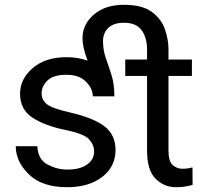

<svg xmlns="http://www.w3.org/2000/svg" viewBox="-20 -779 866 809"><path d="M414.1 -606Q414.1 -567.4 426 -533.9Q438 -500.5 450 -462.4Q461.9 -424.3 461.9 -373H371.1Q371.1 -405.8 342.3 -434.8Q313.5 -463.9 260.3 -463.9Q204.1 -463.9 179.7 -439.5Q155.3 -415 155.3 -386.2Q155.3 -357.4 178 -339.6Q200.7 -321.8 274.4 -305.2Q371.6 -283.2 419.2 -247.6Q466.8 -211.9 466.8 -147Q466.8 -77.1 410.9 -33.7Q355 9.8 262.7 9.8Q157.7 9.8 102.1 -43.9Q46.4 -97.7 46.4 -163.1H137.2Q140.1 -106.9 180.4 -85.7Q220.7 -64.5 262.7 -64.5Q317.9 -64.5 347.2 -85.9Q376.5 -107.4 376.5 -140.1Q376.5 -168.9 355.2 -192.1Q334 -215.3 257.3 -231Q168.9 -249 116.7 -283.4Q64.5 -317.9 64.5 -383.8Q64.5 -446.3 117.9 -492.2Q171.4 -538.1 260.3 -538.1Q309.1 -538.1 349.1 -523.4Q327.6 -580.1 327.6 -617.7Q327.6 -676.8 375.7 -717.8Q423.8 -758.8 502 -758.8Q579.6 -758.8 620.1 -728.5Q660.6 -698.2 675.3 -654.8Q689.9 -611.3 689.9 -571.3V-528.3H788.6V-459H689.9V-145Q689.9 -99.1 707.8 -83.5Q725.6 -67.9 748 -67.9Q770.5 -67.9 791 -73.7L791.5 0Q759.3 9.8 721.7 9.8Q671.4 9.8 635.5 -25.9Q599.6 -61.5 599.6 -145.5V-459H507.8V-528.3H599.6V-570.3Q599.6 -620.1 576.9 -651.6Q554.2 -683.1 502 -683.1Q459 -683.1 436.5 -661.6Q414.1 -640.1 414.1 -606Z"/></svg>

Font: Roboto21382017
Style: Regular
Weight: 400
Designer: Christian Robertson
Foundry: Google
Version: Version 2.138; 2017